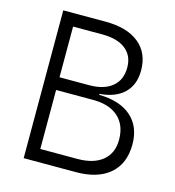

<svg xmlns="http://www.w3.org/2000/svg" viewBox="-104 -782 794 870"><g transform="rotate(15 293.0 -346.5)"><path d="M85.9 0V-693.4H284.2Q385.7 -693.4 441.4 -648.2Q497.1 -603 497.1 -521Q497.1 -453.6 456.8 -414.8Q416.5 -376 342.3 -370.1V-365.7Q439.5 -364.3 492.7 -317.6Q545.9 -271 545.9 -187Q545.9 -97.7 489.7 -48.8Q433.6 0 330.6 0ZM285.6 -633.8H147.9V-396H286.1Q356 -396 394.5 -427.7Q433.1 -459.5 433.1 -517.6Q433.1 -573.2 394.5 -603.5Q356 -633.8 285.6 -633.8ZM321.8 -336.4H147.9V-59.6H321.8Q397.9 -59.6 439.9 -94.2Q481.9 -128.9 481.9 -191.9Q481.9 -260.7 439.9 -298.6Q397.9 -336.4 321.8 -336.4Z"/></g></svg>

Font: Caskaydia Cove Light
Style: Regular
Weight: 300
Monospace: yes
Designer: Aaron Bell
Foundry: Saja Typeworks
Version: Version 4.300; ttfautohint (v1.8.3)